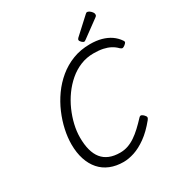

<svg xmlns="http://www.w3.org/2000/svg" viewBox="-283 -1459 1562 1669"><g transform="rotate(-30 498.5 -625.0)"><path d="M467 19Q393 19 334 -5Q275 -29 234 -75.5Q193 -122 171 -189Q149 -256 149 -340Q149 -409 165.5 -485Q182 -561 214.5 -637Q247 -713 295 -780.5Q343 -848 407 -901Q471 -954 550 -984.5Q629 -1015 724 -1015Q787 -1015 837.5 -1001Q888 -987 926.5 -960.5Q965 -934 992 -894Q1000 -883 995.5 -874.5Q991 -866 977 -855Q964 -845 954.5 -843.5Q945 -842 931 -854Q906 -880 875 -896.5Q844 -913 804 -921.5Q764 -930 709 -930Q640 -930 578.5 -905Q517 -880 465 -835.5Q413 -791 372 -734Q331 -677 302.5 -612.5Q274 -548 258.5 -482Q243 -416 243 -355Q243 -283 257.5 -229Q272 -175 301 -139Q330 -103 375 -84.5Q420 -66 481 -66Q523 -66 560.5 -79Q598 -92 633.5 -116Q669 -140 705 -173.5Q741 -207 779 -248Q791 -260 802.5 -255.5Q814 -251 824 -240Q838 -226 839 -216Q840 -206 829 -192Q763 -111 698.5 -65Q634 -19 575.5 0Q517 19 467 19ZM693 -1058Q682 -1058 668.5 -1071.5Q655 -1085 655 -1095Q655 -1099 656.5 -1103Q658 -1107 664 -1113L822 -1258Q827 -1263 831.5 -1266Q836 -1269 842 -1269Q852 -1269 864.5 -1260Q877 -1251 886 -1239Q895 -1227 895 -1216Q895 -1209 893 -1204Q891 -1199 880 -1191L712 -1068Q706 -1064 701.5 -1061Q697 -1058 693 -1058Z"/></g></svg>

Font: Playwrite AU TAS
Style: Regular
Weight: 400
Designer: Veronika Burian, José Scaglione
Foundry: TypeTogether
Version: Version 1.002